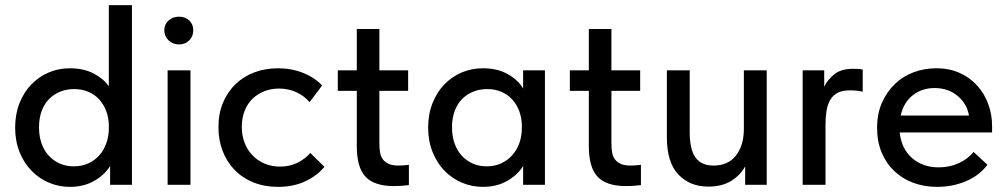

<svg xmlns="http://www.w3.org/2000/svg" viewBox="-20 -720 3923 748"><path d="M252 8Q210 8 171.5 -8Q133 -24 103.5 -54Q74 -84 56.5 -127Q39 -170 39 -223Q39 -275 56 -318Q73 -361 102 -391Q131 -421 169.5 -437.5Q208 -454 252 -454Q306 -454 345 -433.5Q384 -413 404 -384V-700H494V0H409V-73Q387 -38 346.5 -15Q306 8 252 8ZM267 -72Q299 -72 324 -83.5Q349 -95 366.5 -114.5Q384 -134 393.5 -160Q403 -186 404 -214V-235Q403 -263 393.5 -288Q384 -313 367 -332Q350 -351 325 -362Q300 -373 269 -373Q240 -373 215 -363Q190 -353 171.5 -334.5Q153 -316 142.5 -288Q132 -260 132 -224Q132 -189 142 -161Q152 -133 170 -113.5Q188 -94 212.5 -83Q237 -72 267 -72Z M633 -446H722V0H633ZM678 -547Q653 -547 636.5 -563Q620 -579 620 -602Q620 -625 636.5 -640Q653 -655 678 -655Q702 -655 717.5 -640Q733 -625 733 -602Q733 -579 717.5 -563Q702 -547 678 -547Z M1063 8Q1010 8 967 -9.5Q924 -27 894 -58Q864 -89 847.5 -131.5Q831 -174 831 -224Q831 -278 849 -320.5Q867 -363 898.5 -393Q930 -423 972 -438.5Q1014 -454 1063 -454Q1116 -454 1161 -436Q1206 -418 1235 -387L1186 -322Q1165 -347 1134 -361Q1103 -375 1067 -375Q1036 -375 1009.5 -364.5Q983 -354 963.5 -335Q944 -316 933 -288Q922 -260 922 -226Q922 -192 933 -163.5Q944 -135 964 -114.5Q984 -94 1011 -82.5Q1038 -71 1071 -71Q1109 -71 1139 -86Q1169 -101 1189 -124L1244 -70Q1215 -35 1169 -13.5Q1123 8 1063 8Z M1296 -446H1370V-607H1458V-446H1570V-366H1458V-163Q1458 -143 1460.5 -127Q1463 -111 1471.5 -99.5Q1480 -88 1494.5 -81.5Q1509 -75 1533 -75Q1552 -75 1573 -78V1Q1559 3 1544.5 4Q1530 5 1516 5Q1438 5 1404 -31.5Q1370 -68 1370 -150V-366H1296Z M1861 8Q1819 8 1780.5 -8Q1742 -24 1712.5 -54Q1683 -84 1665.5 -127Q1648 -170 1648 -223Q1648 -275 1665 -318Q1682 -361 1711 -391Q1740 -421 1778.5 -437.5Q1817 -454 1861 -454Q1919 -454 1959.5 -430.5Q2000 -407 2018 -375V-446H2103V0H2018V-73Q1996 -38 1955.5 -15Q1915 8 1861 8ZM1876 -72Q1909 -72 1934.5 -84.5Q1960 -97 1977.5 -117.5Q1995 -138 2004 -164.5Q2013 -191 2013 -220V-235Q2012 -263 2002.5 -288Q1993 -313 1976 -332Q1959 -351 1934 -362Q1909 -373 1878 -373Q1849 -373 1824 -363Q1799 -353 1780.5 -334.5Q1762 -316 1751.5 -288Q1741 -260 1741 -224Q1741 -189 1751 -161Q1761 -133 1779 -113.5Q1797 -94 1821.5 -83Q1846 -72 1876 -72Z M2200 -446H2274V-607H2362V-446H2474V-366H2362V-163Q2362 -143 2364.5 -127Q2367 -111 2375.5 -99.5Q2384 -88 2398.5 -81.5Q2413 -75 2437 -75Q2456 -75 2477 -78V1Q2463 3 2448.5 4Q2434 5 2420 5Q2342 5 2308 -31.5Q2274 -68 2274 -150V-366H2200Z M2739 7Q2668 7 2623 -40Q2578 -87 2578 -185V-446H2667V-205Q2667 -138 2689.5 -106.5Q2712 -75 2760 -75Q2817 -75 2847.5 -114.5Q2878 -154 2878 -218V-446H2967V0H2883V-72Q2865 -38 2829 -15.5Q2793 7 2739 7Z M3303 -452Q3311 -452 3322 -451.5Q3333 -451 3341 -449V-363Q3316 -368 3292 -368Q3262 -368 3243.5 -358.5Q3225 -349 3214.5 -331Q3204 -313 3200 -288.5Q3196 -264 3196 -234V0H3107V-446H3191V-382Q3203 -408 3229.5 -430Q3256 -452 3303 -452Z M3631 8Q3580 8 3537.5 -8Q3495 -24 3463.5 -54Q3432 -84 3414.5 -126.5Q3397 -169 3397 -222Q3397 -277 3416 -320Q3435 -363 3466.5 -393Q3498 -423 3539.5 -438.5Q3581 -454 3627 -454Q3679 -454 3719.5 -435.5Q3760 -417 3788 -385.5Q3816 -354 3830.5 -313.5Q3845 -273 3845 -229V-204H3485Q3492 -140 3533.5 -104Q3575 -68 3637 -68Q3679 -68 3714.5 -84Q3750 -100 3773 -128L3827 -78Q3794 -35 3742 -13.5Q3690 8 3631 8ZM3621 -377Q3571 -377 3535.5 -348.5Q3500 -320 3489 -270H3755Q3747 -316 3710.5 -346.5Q3674 -377 3621 -377Z"/></svg>

Font: Tilda Sans Medium
Style: Regular
Weight: 500
Designer: ParaType Ltd
Foundry: ParaType Ltd
Version: Version 1.009